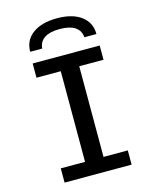

<svg xmlns="http://www.w3.org/2000/svg" viewBox="-130 -981 860 1068"><g transform="rotate(-15 300.0 -447.0)"><path d="M107 0V-82H246.8V-604H107V-686H493V-604H353.2V-82H493V0ZM110.5 -752.5Q110.5 -818.2 161.9 -856.1Q213.3 -894 302.2 -894Q391 -894 441.5 -856.1Q492 -818.3 492 -752.5H422.5Q420 -791 389.4 -811.6Q358.8 -832.2 301.2 -832.2Q243.8 -832.2 213.1 -811.6Q182.5 -791 180 -752.5Z"/></g></svg>

Font: Chivo Mono Medium
Style: Regular
Weight: 500
Monospace: yes
Designer: Hector Gatti
Foundry: Omnibus-Type
Version: Version 1.008